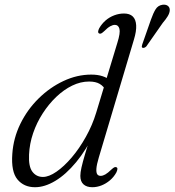

<svg xmlns="http://www.w3.org/2000/svg" viewBox="-20 -774 730 803"><path d="M540 -608 393 -114.5Q384.5 -86 383.2 -69.2Q382 -52.5 386.5 -45.5Q391 -38.5 401 -38.5Q410 -38.5 420.5 -44.5Q431 -50.5 446.5 -65.5Q453.5 -72 458 -74.2Q462.5 -76.5 467 -74.5Q471.5 -72.5 471 -66.8Q470.5 -61 466.5 -52.5Q456 -33.5 439.8 -19.8Q423.5 -6 404.5 1.5Q385.5 9 366 9Q342.5 9 329.2 -3Q316 -15 316 -38.5Q316 -52.5 320.8 -73.8Q325.5 -95 336.5 -132Q347.5 -169 366 -229L377.5 -223Q341.5 -147.5 298.5 -95.8Q255.5 -44 211.2 -17.5Q167 9 126.5 9Q80 9 53 -23.5Q26 -56 31.5 -130.5Q36 -196.5 65.2 -256.2Q94.5 -316 141.5 -362.2Q188.5 -408.5 245.5 -435.2Q302.5 -462 361.5 -462Q389 -462 409.2 -455.2Q429.5 -448.5 442.5 -436.5Q455.5 -424.5 461 -408L424 -393.5Q414 -413 397.2 -423Q380.5 -433 352.5 -433Q317 -433 282 -416Q247 -399 215.5 -369Q184 -339 158.8 -300Q133.5 -261 118.5 -217Q103.5 -173 101.5 -127.5Q99 -77.5 115.5 -55.8Q132 -34 159.5 -34Q184.5 -34 216 -55.8Q247.5 -77.5 279.8 -115.2Q312 -153 339.2 -201.8Q366.5 -250.5 382.5 -303.5L471 -595.5Q484 -637 479.5 -653.5Q475 -670 460.5 -670Q451.5 -670 440.8 -664Q430 -658 415 -643Q408 -636.5 403.5 -634.2Q399 -632 394.5 -634Q390 -636.5 390.5 -642.2Q391 -648 395 -656Q406 -675 422 -688.8Q438 -702.5 458 -710Q478 -717.5 498.5 -717.5Q522.5 -717.5 535.2 -705.2Q548 -693 549.5 -668.5Q551 -644 540 -608ZM611.5 -692.5Q621 -719.5 630.8 -735.2Q640.5 -751 659 -754Q673.5 -756 682 -749.5Q690.5 -743 690 -731Q689.5 -719.5 681.5 -706.2Q673.5 -693 660.5 -678L592 -580Q588.5 -576.5 584.5 -574.8Q580.5 -573 576.5 -574Q572.5 -575.5 573 -579.8Q573.5 -584 575 -588.5Z"/></svg>

Font: Fraunces Light
Style: Italic
Weight: 300
Italic angle: -16°
Version: Version 1.000;[b76b70a41]